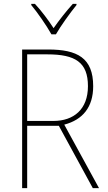

<svg xmlns="http://www.w3.org/2000/svg" viewBox="-20 -969 554 989"><path d="M245 -792H268C293 -836 340 -901 374 -943V-949H355C319 -909 284 -864 256 -824C230 -864 193 -914 160 -949H141V-943C172 -906 220 -837 245 -792ZM228 -714H94V0H120V-321H283L458 0H490L311 -327C406 -352 460 -417 460 -525C460 -671 378 -714 228 -714ZM224 -689C368 -689 433 -648 433 -525C433 -406 360 -346 255 -346H120V-689Z"/></svg>

Font: Noto Sans Arabic SemCond Thin
Style: Regular
Weight: 100
Width: 4
Designer: Monotype Design Team, Nadine Chahine, Nizar Qandah and Khaled Hosny
Foundry: Monotype Imaging Inc.
Version: Version 2.012